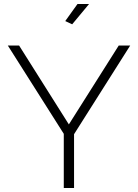

<svg xmlns="http://www.w3.org/2000/svg" viewBox="-20 -937 687 957"><path d="M339.8 -815.9 305.2 -832 366.2 -917H423.8ZM75.2 -710 323.2 -316.9 571.8 -710H628.9L349.1 -268.1V0H297.9V-270L19 -710Z"/></svg>

Font: Rawline Light
Style: Regular
Weight: 300
Designer: Matt McInerney, Pablo Impallari, Rodrigo Fuenzalida
Foundry: Matt McInerney, Pablo Impallari, Rodrigo Fuenzalida
Version: Version 4.020;PS 004.020;hotconv 1.0.88;makeotf.lib2.5.64775